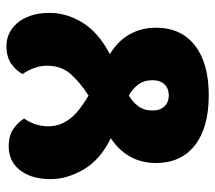

<svg xmlns="http://www.w3.org/2000/svg" viewBox="-56 -612 668 596"><g transform="rotate(-90 278.0 -314.0)"><path d="M184 -499Q184 -477 191 -459.5Q198 -442 210.5 -427Q223 -412 240.5 -399Q258 -386 279 -373Q321 -400 346.5 -429Q372 -458 372 -502Q372 -523 364.5 -543Q357 -563 346 -578Q357 -598 378 -613Q399 -628 434 -628Q453 -628 471 -620Q489 -612 503.5 -595.5Q518 -579 527 -553.5Q536 -528 536 -494Q536 -441 505.5 -391.5Q475 -342 408 -307Q449 -282 469.5 -245.5Q490 -209 490 -164Q490 -86 435 -43Q380 0 280 0Q180 0 125 -43Q70 -86 70 -164Q70 -208 89.5 -243.5Q109 -279 147 -304Q81 -336 50.5 -387.5Q20 -439 20 -491Q20 -525 28.5 -549.5Q37 -574 51 -590Q65 -606 83 -613.5Q101 -621 120 -621Q155 -621 176 -606.5Q197 -592 208 -573Q197 -558 190.5 -538.5Q184 -519 184 -499ZM280 -248Q260 -237 246.5 -219Q233 -201 233 -175Q233 -159 238 -149Q243 -139 250 -133.5Q257 -128 265 -126Q273 -124 280 -124Q287 -124 295 -126Q303 -128 310 -133.5Q317 -139 322 -149Q327 -159 327 -175Q327 -201 313.5 -219Q300 -237 280 -248Z"/></g></svg>

Font: Baloo
Style: Regular
Weight: 400
Designer: Sarang Kulkarni and Ek Type
Foundry: Ek Type
Version: Version 1.443;PS 1.000;hotconv 16.6.51;makeotf.lib2.5.65220;